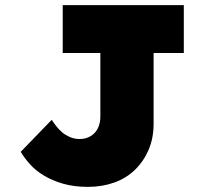

<svg xmlns="http://www.w3.org/2000/svg" viewBox="-20 -720 818 750"><path d="M323 10Q269 10 226 -2.5Q183 -15 151 -34.5Q119 -54 97 -78.5Q75 -103 61 -127L182 -252Q189 -241 199.5 -227.5Q210 -214 223 -203Q236 -192 253.5 -184.5Q271 -177 291 -177Q316 -177 334.5 -188.5Q353 -200 362.5 -219.5Q372 -239 372 -264V-513H225V-700H698V-513H580V-237Q580 -181 561 -136Q542 -91 508 -57.5Q474 -24 426.5 -7Q379 10 323 10Z"/></svg>

Font: Lexend Exa Black
Style: Regular
Weight: 900
Designer: Bonnie Shaver-Troup, Thomas Jockin
Foundry: Lexend
Version: Version 1.007